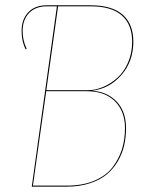

<svg xmlns="http://www.w3.org/2000/svg" viewBox="-20 -700 561 720"><path d="M325.2 -359.9Q382.8 -356 417.7 -318.8Q452.6 -281.7 452.6 -219.2Q452.6 -185.5 445.6 -154.8Q438.5 -124 421.9 -95.5Q405.3 -66.9 380.1 -45.9Q355 -24.9 316.4 -12.5Q277.8 0 229.5 0H99.1L193.4 -676.3H156.2Q112.8 -676.3 88.9 -651.1Q64.9 -626 64.9 -584Q64.9 -547.9 80.1 -516.6L76.2 -515.1Q61 -544.4 61 -584Q61 -627.4 85.9 -653.8Q110.8 -680.2 156.2 -680.2H319.3Q399.9 -680.2 439.9 -645Q480 -609.9 480 -543.9Q480 -469.7 435.1 -418.5Q390.1 -367.2 325.2 -359.9ZM197.8 -676.3 153.8 -361.8H310.1Q338.4 -361.8 366.9 -374Q395.5 -386.2 420.2 -408.2Q444.8 -430.2 460.2 -465.6Q475.6 -501 475.6 -543.5Q475.6 -607.9 436.8 -642.1Q397.9 -676.3 320.3 -676.3ZM231 -3.9Q289.6 -3.9 333.3 -22.2Q377 -40.5 401.4 -72Q425.8 -103.5 437.3 -140.1Q448.7 -176.8 448.7 -219.2Q448.7 -282.7 410.9 -320.3Q373 -357.9 306.6 -357.9H153.3L103.5 -3.9Z"/></svg>

Font: Fira Sans Compressed Four
Style: Italic
Weight: 100
Width: 3
Italic angle: -8°
Designer: Carrois Corporate & Edenspiekermann AG
Foundry: Carrois Corporate GbR & Edenspiekermann AG
Version: Version 4.203;PS 004.203;hotconv 1.0.88;makeotf.lib2.5.64775